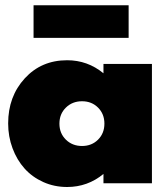

<svg xmlns="http://www.w3.org/2000/svg" viewBox="-20 -715 655 749"><path d="M241.8 14.5Q191.8 14.5 148.9 -4.8Q105.9 -24.1 75.9 -57.5Q45.9 -90.9 28.9 -136.6Q11.8 -182.3 11.8 -233.6Q11.8 -338.6 76.6 -409.3Q141.4 -480 241.8 -480Q321.8 -480 383.6 -429.1V-465.5H572.7V0H383.6V-36.4Q321.8 14.5 241.8 14.5ZM110.9 -694.5H481.8V-567.3H110.9ZM362.5 -295.2Q337.7 -320 300 -320Q262.3 -320 237 -295.2Q211.8 -270.5 211.8 -232.7Q211.8 -195 237 -170.2Q262.3 -145.5 300 -145.5Q337.7 -145.5 362.5 -170.2Q387.3 -195 387.3 -232.7Q387.3 -270.5 362.5 -295.2Z"/></svg>

Font: Spartan MB Black
Style: Regular
Weight: 900
Designer: Matt Bailey, Mirko Velimirovic
Foundry: Matt Bailey
Version: Version 1.005